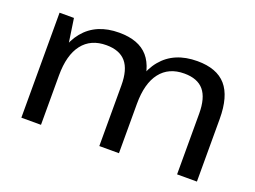

<svg xmlns="http://www.w3.org/2000/svg" viewBox="-87 -738 1234 928"><g transform="rotate(20 529.5 -274.0)"><path d="M884 -312Q884 -393 851.5 -431.5Q819 -470 751 -470Q671 -470 628 -414.5Q585 -359 585 -254L543 -184V-249Q543 -393 607 -470.5Q671 -548 790 -548Q890 -548 938 -493Q986 -438 986 -322V0H884ZM83 -540H157L184 -358V0H83ZM484 -312Q484 -393 451 -431.5Q418 -470 350 -470Q270 -470 227 -414.5Q184 -359 184 -254L143 -184V-249Q143 -393 206.5 -470.5Q270 -548 388 -548Q489 -548 537 -492.5Q585 -437 585 -322V0H484Z"/></g></svg>

Font: Pathway Extreme 28pt Medium
Style: Regular
Weight: 500
Designer: Eduardo Rodriguez Tunni
Foundry: Eduardo Rodriguez Tunni
Version: Version 1.001;gftools[0.9.26]